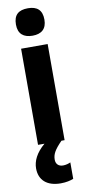

<svg xmlns="http://www.w3.org/2000/svg" viewBox="-108 -807 488 1082"><g transform="rotate(-10 135.5 -266.0)"><path d="M136 -768C83 -768 54 -745 54 -689C54 -635 85 -611 136 -611C186 -611 217 -635 217 -689C217 -744 188 -768 136 -768ZM137 99C137 68 150 44 193 0H211V-550H59V0H96C45 43 25 88 25 129C25 196 69 236 148 236C179 236 204 230 221 223V129C210 134 195 139 178 139C152 139 137 123 137 99Z"/></g></svg>

Font: Noto Sans Georgian Condensed ExtraBold
Style: Regular
Weight: 800
Width: 3
Designer: Monotype Design Team, Akaki Razmadze
Foundry: Google LLC
Version: Version 2.005